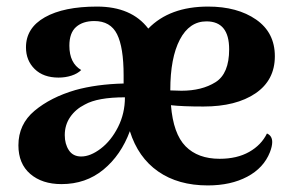

<svg xmlns="http://www.w3.org/2000/svg" viewBox="-20 -550 890 584"><path d="M808 -118Q808 -105 801 -87Q782 -39 732 -12.5Q682 14 612 14Q522 14 461 -28.5Q400 -71 375 -151Q348 -78 294.5 -34Q241 10 167 10Q108 10 72 -21Q36 -52 36 -108Q36 -172 85 -213Q134 -254 209 -276Q274 -294 356 -296V-321Q356 -406 336 -446Q316 -486 267 -486Q232 -486 211.5 -468Q191 -450 191 -411Q191 -358 227 -337Q216 -326 197.5 -320Q179 -314 158 -314Q112 -314 85.5 -340Q59 -366 59 -406Q59 -465 116.5 -497.5Q174 -530 275 -530Q380 -530 431 -463Q496 -530 613 -530Q702 -530 759 -490.5Q816 -451 816 -379Q816 -306 757 -266Q698 -226 599 -226Q535 -226 500 -230Q507 -143 544.5 -105Q582 -67 648 -67Q701 -67 738 -88Q775 -109 792 -144Q808 -137 808 -118ZM498 -276V-275L532 -274Q594 -274 635.5 -300Q677 -326 677 -400Q677 -485 608 -485Q556 -485 527 -429.5Q498 -374 498 -276ZM360 -254Q277 -254 238 -232Q210 -218 193.5 -194Q177 -170 177 -139Q177 -112 189.5 -93Q202 -74 227 -74Q255 -74 286.5 -98Q318 -122 339 -163.5Q360 -205 360 -254Z"/></svg>

Font: Arima Madurai Black
Style: Regular
Weight: 900
Designer: Joana Correia and Natanael Gama
Foundry: NDISCOVER
Version: Version 1.019